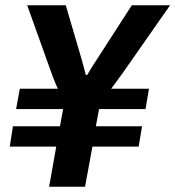

<svg xmlns="http://www.w3.org/2000/svg" viewBox="-20 -707 664 727"><path d="M166 0 193 -152H17L29 -229H207L219 -294H41L55 -371H199Q191 -388 182.5 -410Q174 -432 170 -444L83 -687H229L284 -500Q287 -491 290.5 -477.5Q294 -464 298 -449.5Q302 -435 305 -423H310Q318 -437 328 -453Q338 -469 347.5 -483Q357 -497 361 -504L479 -687H624L454 -444Q444 -429 428 -408Q412 -387 401 -371H544L531 -294H355L343 -229H518L505 -152H330L302 0Z"/></svg>

Font: Archivo SemiCondensed
Style: Bold Italic
Weight: 700
Width: 4
Italic angle: -10°
Designer: Hector Gatti
Foundry: Omnibus-Type
Version: Version 2.001